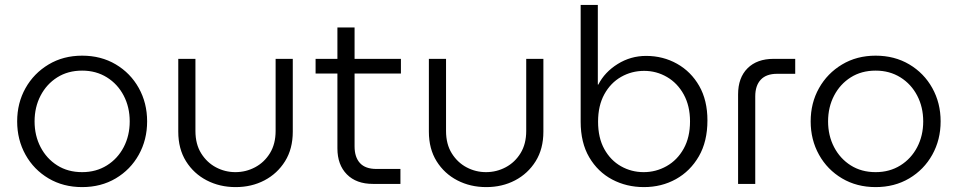

<svg xmlns="http://www.w3.org/2000/svg" viewBox="-20 -750 3906 783"><path d="M315 13Q238 13 178 -22.5Q118 -58 84 -119Q50 -180 50 -255Q50 -330 84 -390.5Q118 -451 178 -487Q238 -523 315 -523Q392 -523 452 -487.5Q512 -452 546 -391Q580 -330 580 -255Q580 -180 546 -119Q512 -58 452 -22.5Q392 13 315 13ZM315 -48Q372 -48 416 -75.5Q460 -103 484.5 -150Q509 -197 509 -255Q509 -313 484.5 -360Q460 -407 416 -434.5Q372 -462 315 -462Q257 -462 213.5 -434.5Q170 -407 145.5 -360Q121 -313 121 -255Q121 -197 145.5 -150Q170 -103 213.5 -75.5Q257 -48 315 -48Z M941 13Q876 13 823 -14.5Q770 -42 738.5 -92.5Q707 -143 707 -213V-510H777V-216Q777 -162 800.5 -124.5Q824 -87 861 -67.5Q898 -48 940 -48Q983 -48 1020.5 -68Q1058 -88 1081 -125.5Q1104 -163 1104 -216V-510H1174V-213Q1174 -143 1142.5 -92.5Q1111 -42 1058.5 -14.5Q1006 13 941 13Z M1501 0Q1433 0 1394.5 -39Q1356 -78 1356 -145V-450H1267V-510H1356V-638H1426V-510H1615V-450H1426V-153Q1426 -109 1448 -85Q1470 -61 1515 -61H1613V0Z M1963 13Q1898 13 1845 -14.5Q1792 -42 1760.5 -92.5Q1729 -143 1729 -213V-510H1799V-216Q1799 -162 1822.5 -124.5Q1846 -87 1883 -67.5Q1920 -48 1962 -48Q2005 -48 2042.5 -68Q2080 -88 2103 -125.5Q2126 -163 2126 -216V-510H2196V-213Q2196 -143 2164.5 -92.5Q2133 -42 2080.5 -14.5Q2028 13 1963 13Z M2606 13Q2535 13 2476.5 -18Q2418 -49 2383 -108.5Q2348 -168 2348 -254V-730H2418V-405H2420Q2446 -456 2499 -489Q2552 -522 2615 -522Q2684 -522 2741 -490Q2798 -458 2831.5 -399.5Q2865 -341 2865 -259Q2865 -173 2830 -112.5Q2795 -52 2736.5 -19.5Q2678 13 2606 13ZM2605 -48Q2655 -48 2698.5 -72.5Q2742 -97 2768 -143.5Q2794 -190 2794 -255Q2794 -318 2768.5 -364.5Q2743 -411 2700 -436Q2657 -461 2607 -461Q2556 -461 2513 -436.5Q2470 -412 2444.5 -365.5Q2419 -319 2419 -254Q2419 -188 2444.5 -142Q2470 -96 2512.5 -72Q2555 -48 2605 -48Z M2990 0V-365Q2990 -433 3028.5 -471.5Q3067 -510 3135 -510H3223V-449H3149Q3105 -449 3082.5 -425Q3060 -401 3060 -357V0Z M3551 13Q3474 13 3414 -22.5Q3354 -58 3320 -119Q3286 -180 3286 -255Q3286 -330 3320 -390.5Q3354 -451 3414 -487Q3474 -523 3551 -523Q3628 -523 3688 -487.5Q3748 -452 3782 -391Q3816 -330 3816 -255Q3816 -180 3782 -119Q3748 -58 3688 -22.5Q3628 13 3551 13ZM3551 -48Q3608 -48 3652 -75.5Q3696 -103 3720.5 -150Q3745 -197 3745 -255Q3745 -313 3720.5 -360Q3696 -407 3652 -434.5Q3608 -462 3551 -462Q3493 -462 3449.5 -434.5Q3406 -407 3381.5 -360Q3357 -313 3357 -255Q3357 -197 3381.5 -150Q3406 -103 3449.5 -75.5Q3493 -48 3551 -48Z"/></svg>

Font: MuseoModerno Light
Style: Regular
Weight: 300
Designer: Pablo Cosgaya, Héctor Gatti, Marcela Romero, and the Authors of The MuseoModerno Project.
Foundry: Omnibus-Type Team
Version: Version 1.001